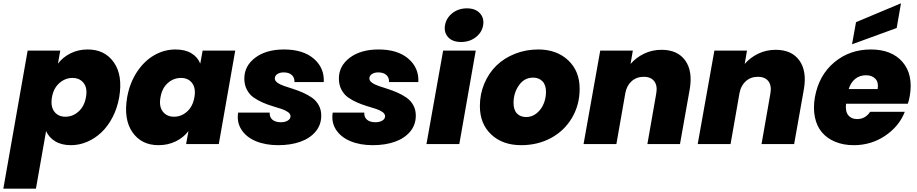

<svg xmlns="http://www.w3.org/2000/svg" viewBox="-61 -865 5506 1153"><path d="M287.1 -482.9Q316.9 -522 363 -544.9Q409.2 -567.9 465.8 -567.9Q568.8 -567.9 623 -490Q677.2 -412.1 654.8 -280.8Q643.1 -214.8 614.7 -160.4Q586.4 -106 547.6 -69.6Q508.8 -33.2 461.9 -13.2Q415 6.8 365.2 6.8Q308.6 6.8 270.5 -16.4Q232.4 -39.6 215.8 -78.1L154.8 268.1H-41L105 -561H300.8ZM455.1 -280.8Q465.3 -335.4 441.4 -366.2Q417.5 -397 374 -397Q330.6 -397 295.4 -366Q260.3 -335 251 -280.8Q241.7 -225.6 265.1 -194.8Q288.6 -164.1 332 -164.1Q376 -164.1 410.6 -195.1Q445.3 -226.1 455.1 -280.8Z M702.6 -280.8Q718.3 -368.2 762.2 -434.1Q806.2 -500 866 -533.9Q925.8 -567.9 992.7 -567.9Q1050.8 -567.9 1088.6 -544.9Q1126.5 -522 1141.6 -482.9L1155.8 -561H1351.6L1252.9 0H1056.6L1070.8 -78.1Q1042 -39.6 995.1 -16.4Q948.2 6.8 890.6 6.8Q788.1 6.8 734.1 -71.3Q680.2 -149.4 702.6 -280.8ZM1106.4 -280.8Q1116.2 -335 1092.8 -366Q1069.3 -397 1025.9 -397Q981.4 -397 946.8 -366.5Q912.1 -335.9 902.8 -280.8Q892.6 -226.6 916.5 -195.3Q940.4 -164.1 983.9 -164.1Q1027.8 -164.1 1062.3 -194.8Q1096.7 -225.6 1106.4 -280.8Z M1868.2 -170.9Q1868.2 -115.2 1834.2 -74.7Q1800.3 -34.2 1742.4 -13.7Q1684.6 6.8 1609.4 6.8Q1533.2 6.8 1475.3 -17.3Q1417.5 -41.5 1388.7 -86.7Q1359.9 -131.8 1369.1 -189H1558.6Q1557.1 -161.1 1575.2 -146Q1593.3 -130.9 1625.5 -130.9Q1650.4 -130.9 1667 -140.9Q1683.6 -150.9 1683.6 -167Q1683.6 -181.2 1668.2 -192.1Q1652.8 -203.1 1628.4 -211.2Q1604 -219.2 1574.5 -228Q1544.9 -236.8 1515.4 -249.8Q1485.8 -262.7 1461.4 -280Q1437 -297.4 1421.6 -326.4Q1406.2 -355.5 1406.2 -393.1Q1406.2 -469.2 1471.9 -518.6Q1537.6 -567.9 1644.5 -567.9Q1759.3 -567.9 1823.5 -512.5Q1887.7 -457 1883.3 -372.1H1707.5Q1708.5 -398.9 1691.4 -414.6Q1674.3 -430.2 1642.6 -430.2Q1619.6 -430.2 1604.5 -420.2Q1589.4 -410.2 1589.4 -394Q1589.4 -379.9 1604.7 -368.7Q1620.1 -357.4 1644.8 -348.9Q1669.4 -340.3 1699 -331.1Q1728.5 -321.8 1758.3 -308.6Q1788.1 -295.4 1812.7 -278.3Q1837.4 -261.2 1852.8 -233.6Q1868.2 -206.1 1868.2 -170.9Z M2436 -170.9Q2436 -115.2 2402.1 -74.7Q2368.2 -34.2 2310.3 -13.7Q2252.4 6.8 2177.2 6.8Q2101.1 6.8 2043.2 -17.3Q1985.4 -41.5 1956.5 -86.7Q1927.7 -131.8 1937 -189H2126.5Q2125 -161.1 2143.1 -146Q2161.1 -130.9 2193.4 -130.9Q2218.3 -130.9 2234.9 -140.9Q2251.5 -150.9 2251.5 -167Q2251.5 -181.2 2236.1 -192.1Q2220.7 -203.1 2196.3 -211.2Q2171.9 -219.2 2142.3 -228Q2112.8 -236.8 2083.3 -249.8Q2053.7 -262.7 2029.3 -280Q2004.9 -297.4 1989.5 -326.4Q1974.1 -355.5 1974.1 -393.1Q1974.1 -469.2 2039.8 -518.6Q2105.5 -567.9 2212.4 -567.9Q2327.1 -567.9 2391.4 -512.5Q2455.6 -457 2451.2 -372.1H2275.4Q2276.4 -398.9 2259.3 -414.6Q2242.2 -430.2 2210.4 -430.2Q2187.5 -430.2 2172.4 -420.2Q2157.2 -410.2 2157.2 -394Q2157.2 -379.9 2172.6 -368.7Q2188 -357.4 2212.6 -348.9Q2237.3 -340.3 2266.8 -331.1Q2296.4 -321.8 2326.2 -308.6Q2356 -295.4 2380.6 -278.3Q2405.3 -261.2 2420.7 -233.6Q2436 -206.1 2436 -170.9Z M2500 0 2600.1 -561H2795.9L2697.3 0ZM2708 -612.8Q2656.7 -612.8 2630.4 -641.4Q2604 -669.9 2611.3 -712.9Q2618.7 -756.8 2655.3 -785.9Q2691.9 -814.9 2743.2 -814.9Q2793.9 -814.9 2820.8 -785.6Q2847.7 -756.3 2840.3 -712.9Q2833 -669.9 2795.9 -641.4Q2758.8 -612.8 2708 -612.8Z M3419.9 -332Q3419.9 -235.4 3374 -157.5Q3328.1 -79.6 3248 -36.4Q3168 6.8 3068.8 6.8Q2957.5 6.8 2889.2 -57.1Q2820.8 -121.1 2820.8 -228Q2820.8 -299.8 2847.4 -363Q2874 -426.3 2920.2 -471.2Q2966.3 -516.1 3031.5 -542Q3096.7 -567.9 3170.9 -567.9Q3281.7 -567.9 3350.8 -503.2Q3419.9 -438.5 3419.9 -332ZM3022.9 -247.1Q3022.9 -205.1 3043.5 -183.6Q3064 -162.1 3098.6 -162.1Q3134.3 -162.1 3162.1 -185.1Q3189.9 -208 3203.9 -242.2Q3217.8 -276.4 3217.8 -313Q3217.8 -355.5 3196.3 -377.2Q3174.8 -398.9 3140.6 -398.9Q3087.4 -398.9 3055.2 -352.5Q3022.9 -306.2 3022.9 -247.1Z M3826.7 0 3879.4 -300.8Q3888.7 -349.1 3868.4 -376.5Q3848.1 -403.8 3804.7 -403.8Q3761.7 -403.8 3732.2 -377.4Q3702.6 -351.1 3694.3 -306.2L3640.6 0H3443.4L3543.5 -561H3739.3L3725.6 -481Q3758.3 -519 3806.4 -542.5Q3854.5 -565.9 3911.6 -565.9Q4008.3 -565.9 4054.2 -501.5Q4100.1 -437 4080.6 -327.1L4022.5 0Z M4512.2 0 4564.9 -300.8Q4574.2 -349.1 4554 -376.5Q4533.7 -403.8 4490.2 -403.8Q4447.3 -403.8 4417.7 -377.4Q4388.2 -351.1 4379.9 -306.2L4326.2 0H4128.9L4229 -561H4424.8L4411.1 -481Q4443.8 -519 4491.9 -542.5Q4540 -565.9 4597.2 -565.9Q4693.8 -565.9 4739.7 -501.5Q4785.6 -437 4766.1 -327.1L4708 0Z M5139.6 -413.1Q5102.5 -413.1 5075.4 -391.8Q5048.3 -370.6 5035.6 -330.1H5209.5Q5216.3 -370.1 5196 -391.6Q5175.8 -413.1 5139.6 -413.1ZM5372.6 -193.8Q5338.4 -106 5254.4 -49.6Q5170.4 6.8 5066.4 6.8Q5004.4 6.8 4955.6 -13.2Q4906.7 -33.2 4875.5 -69.6Q4844.2 -106 4832.8 -160.4Q4821.3 -214.8 4832.5 -280.8Q4856.4 -413.1 4948.7 -490.5Q5041 -567.9 5168.5 -567.9Q5294.4 -567.9 5359.4 -492.2Q5424.3 -416.5 5402.3 -288.1Q5396.5 -256.8 5390.6 -242.2H5019.5Q5014.6 -195.3 5033.2 -172.6Q5051.8 -149.9 5086.4 -149.9Q5135.7 -149.9 5164.6 -193.8ZM5079.6 -731.9 5349.6 -845.2 5323.7 -696.8 5055.7 -599.1Z"/></svg>

Font: Poppins ExtraBold
Style: Italic
Weight: 800
Italic angle: -10°
Designer: Ninad Kale (Devanagari), Jonny Pinhorn (Latin)
Foundry: Indian Type Foundry
Version: Version 3.200;PS 1.000;hotconv 16.6.54;makeotf.lib2.5.65590